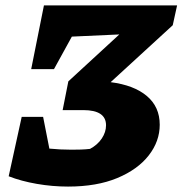

<svg xmlns="http://www.w3.org/2000/svg" viewBox="-20 -677 673 708"><path d="M12 -27 60 -246H139L162 -129Q202 -125 244 -125Q260 -125 277.5 -125.5Q295 -126 312 -128Q340 -143 355.5 -166.5Q371 -190 371 -215Q371 -271 287 -271H211L232 -377L420 -550L245 -542L179 -422H95L142 -657H633L617 -584L388 -374Q474 -363 521.5 -323Q569 -283 569 -217Q569 -156 528.5 -104Q488 -52 412.5 -20.5Q337 11 231 11Q173 11 115.5 1Q58 -9 12 -27Z"/></svg>

Font: Piazzolla ExtraBold
Style: Italic
Weight: 800
Italic angle: -11.3°
Designer: Juan Pablo del Peral
Foundry: Huerta Tipografica
Version: Version 1.330